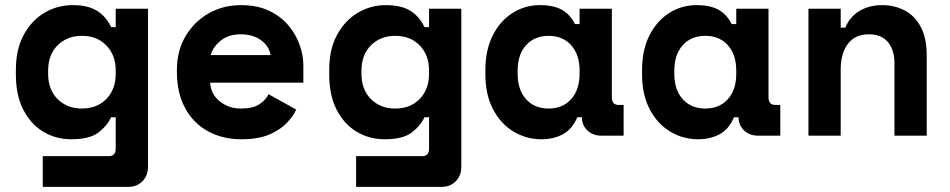

<svg xmlns="http://www.w3.org/2000/svg" viewBox="-20 -530 3712 750"><path d="M147 200V80H405Q432 80 432 50V-72H414Q399 -39 364.5 -12.5Q330 14 259 14Q198 14 149 -15.5Q100 -45 71 -101.5Q42 -158 42 -239V-257Q42 -337 72.5 -393.5Q103 -450 153.5 -480Q204 -510 264 -510Q324 -510 359.5 -487.5Q395 -465 414 -424H432V-496H558V122Q558 156 536.5 178Q515 200 481 200ZM300 -106Q359 -106 395.5 -143.5Q432 -181 432 -242V-254Q432 -315 395.5 -352.5Q359 -390 300 -390Q242 -390 205 -353Q168 -316 168 -254V-242Q168 -180 205 -143Q242 -106 300 -106Z M923 14Q849 14 792 -17.5Q735 -49 703 -108Q671 -167 671 -250V-256Q671 -332 705 -389Q739 -446 795.5 -478Q852 -510 921 -510Q985 -510 1031 -488Q1077 -466 1106.5 -431Q1136 -396 1150.5 -354.5Q1165 -313 1165 -274V-207H801Q803 -163 838 -134.5Q873 -106 921 -106Q968 -106 993.5 -123Q1019 -140 1029 -162L1137 -102Q1126 -77 1100.5 -50Q1075 -23 1032 -4.5Q989 14 923 14ZM803 -315H1037Q1031 -350 999.5 -373Q968 -396 920 -396Q873 -396 842.5 -371.5Q812 -347 803 -315Z M1371 200V80H1629Q1656 80 1656 50V-72H1638Q1623 -39 1588.5 -12.5Q1554 14 1483 14Q1422 14 1373 -15.5Q1324 -45 1295 -101.5Q1266 -158 1266 -239V-257Q1266 -337 1296.5 -393.5Q1327 -450 1377.5 -480Q1428 -510 1488 -510Q1548 -510 1583.5 -487.5Q1619 -465 1638 -424H1656V-496H1782V122Q1782 156 1760.5 178Q1739 200 1705 200ZM1524 -106Q1583 -106 1619.5 -143.5Q1656 -181 1656 -242V-254Q1656 -315 1619.5 -352.5Q1583 -390 1524 -390Q1466 -390 1429 -353Q1392 -316 1392 -254V-242Q1392 -180 1429 -143Q1466 -106 1524 -106Z M2095 14Q2036 14 1986 -16Q1936 -46 1906 -103Q1876 -160 1876 -240V-256Q1876 -335 1905 -392Q1934 -449 1982.5 -479.5Q2031 -510 2089 -510Q2142 -510 2174.5 -492Q2207 -474 2226 -436H2244V-496H2370V-150Q2370 -120 2397 -120H2416V0H2330Q2296 0 2274.5 -20.5Q2253 -41 2253 -72H2235Q2216 -26 2179.5 -6Q2143 14 2095 14ZM2123 -106Q2178 -106 2211 -142.5Q2244 -179 2244 -242V-254Q2244 -317 2211 -353.5Q2178 -390 2123 -390Q2068 -390 2035 -353.5Q2002 -317 2002 -254V-242Q2002 -179 2035 -142.5Q2068 -106 2123 -106Z M2707 14Q2648 14 2598 -16Q2548 -46 2518 -103Q2488 -160 2488 -240V-256Q2488 -335 2517 -392Q2546 -449 2594.5 -479.5Q2643 -510 2701 -510Q2754 -510 2786.5 -492Q2819 -474 2838 -436H2856V-496H2982V-150Q2982 -120 3009 -120H3028V0H2942Q2908 0 2886.5 -20.5Q2865 -41 2865 -72H2847Q2828 -26 2791.5 -6Q2755 14 2707 14ZM2735 -106Q2790 -106 2823 -142.5Q2856 -179 2856 -242V-254Q2856 -317 2823 -353.5Q2790 -390 2735 -390Q2680 -390 2647 -353.5Q2614 -317 2614 -254V-242Q2614 -179 2647 -142.5Q2680 -106 2735 -106Z M3138 0V-496H3264V-422H3282Q3299 -464 3337 -487Q3375 -510 3426 -510Q3474 -510 3513.5 -489.5Q3553 -469 3576.5 -425.5Q3600 -382 3600 -314V0H3474V-282Q3474 -335 3448.5 -365.5Q3423 -396 3375 -396Q3320 -396 3292 -358.5Q3264 -321 3264 -258V0Z"/></svg>

Font: Space Mono
Style: Bold
Weight: 700
Monospace: yes
Designer: Colophon Foundry + Benjamin Critton
Foundry: Colophon Foundry & Benjamin Critton
Version: Version 1.003; ttfautohint (v1.8.4.7-5d5b)